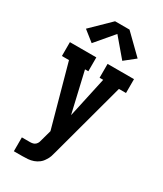

<svg xmlns="http://www.w3.org/2000/svg" viewBox="-239 -851 977 1152"><g transform="rotate(30 250.0 -274.5)"><path d="M64 215V119H121Q131 119 141 116.5Q151 114 158.5 106.5Q166 99 169.5 89.5Q173 80 175 70L194 1L77 -424H28V-520H211V-424H188L253 -144L314 -424H289V-520H472V-424H423L283 95Q279 112 273.5 128Q268 144 258 158Q248 175 232.5 187Q217 199 198.5 205.5Q180 212 160.5 213.5Q141 215 121 215ZM144 -580 71 -638 200 -764H300L429 -638L356 -580L250 -705Z"/></g></svg>

Font: Iosevka Gothic
Style: Bold
Weight: 700
Monospace: yes
Designer: Belleve Invis
Foundry: Belleve Invis
Version: Version 15.5.1; ttfautohint (v1.8.4)